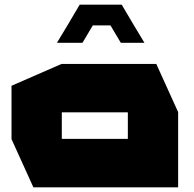

<svg xmlns="http://www.w3.org/2000/svg" viewBox="-20 -797 824 817"><path d="M243 -319V-525H645L738 -320V-319ZM122 0 29 -205V-206H524V0ZM29 -206V-432L242 -525H243V-206ZM524 0V-319H738V0ZM267 -689 319 -777H498L550 -689ZM223 -615V-616L267 -689H375L331 -615ZM494 -615 450 -689H550L594 -616V-615Z"/></svg>

Font: Foldit ExtraBold
Style: Regular
Weight: 800
Version: Version 1.003